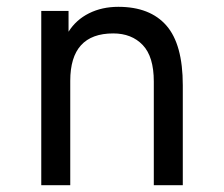

<svg xmlns="http://www.w3.org/2000/svg" viewBox="-20 -543 656 563"><path d="M516 -293V0H431V-304Q431 -377 398.5 -411Q366 -445 312 -445Q186 -445 186 -306V0H101V-511H181V-450Q203 -485 241 -504Q279 -523 327 -523Q420 -523 468 -468Q516 -413 516 -293Z"/></svg>

Font: Overpass Mono
Style: Regular
Weight: 400
Monospace: yes
Designer: Delve Withrington, Dave Bailey
Foundry: Delve Fonts
Version: Version 1.000;DELV;Overpass